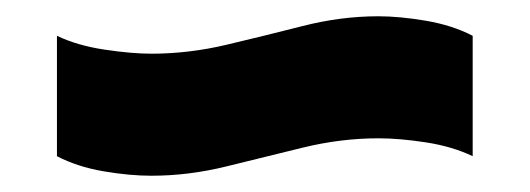

<svg xmlns="http://www.w3.org/2000/svg" viewBox="-20 -468 651 236"><path d="M166 -252Q139 -252 107 -257.5Q75 -263 50 -276V-424Q75 -412 108.5 -407Q142 -402 166 -402Q212 -402 258.5 -413Q305 -424 352 -436Q399 -448 445 -448Q471 -448 503.5 -442.5Q536 -437 561 -424V-276Q536 -288 503.5 -293Q471 -298 445 -298Q399 -298 352 -286.5Q305 -275 258.5 -263.5Q212 -252 166 -252Z"/></svg>

Font: Pathway Extreme 8pt Thin 12pt Black
Style: Regular
Weight: 900
Version: Version 1.001;gftools[0.9.26]